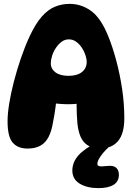

<svg xmlns="http://www.w3.org/2000/svg" viewBox="-20 -759 680 990"><path d="M122 7Q72 7 45.5 -23.5Q19 -54 19 -134Q19 -172 27.5 -225Q36 -278 51.5 -338Q67 -398 87.5 -458Q108 -518 132 -570Q163 -637 195.5 -673.5Q228 -710 263.5 -724.5Q299 -739 339 -739Q400 -739 450 -702.5Q500 -666 537 -575Q560 -519 579 -448.5Q598 -378 609.5 -301.5Q621 -225 621 -150Q621 -69 588 -31Q555 7 496 7Q445 7 415.5 -23.5Q386 -54 379 -124Q375 -169 375 -217Q375 -265 379 -309L431 -234Q403 -225 361.5 -222.5Q320 -220 275.5 -224.5Q231 -229 192 -241L272 -307Q273 -258 267 -211.5Q261 -165 253 -127Q246 -83 230.5 -53Q215 -23 188.5 -8Q162 7 122 7ZM333 -368Q378 -368 402.5 -387.5Q427 -407 427 -440Q427 -456 420 -476.5Q413 -497 401 -514.5Q389 -532 372.5 -544Q356 -556 335 -556Q314 -556 297.5 -543.5Q281 -531 268.5 -512.5Q256 -494 249 -472.5Q242 -451 242 -432Q242 -404 266 -386Q290 -368 333 -368ZM487 211Q429 211 391 188Q353 165 353 120Q353 78 384 42.5Q415 7 486 -28L579 -30Q535 0 508.5 33.5Q482 67 482 85Q482 93 487.5 96Q493 99 503 99Q512 99 523.5 97.5Q535 96 547 96Q570 96 581.5 108.5Q593 121 593 142Q593 177 565.5 194Q538 211 487 211Z"/></svg>

Font: DynaPuff SemiBold
Style: Regular
Weight: 600
Designer: Toshi Omagari, Jennifer Daniel
Foundry: Google Fonts
Version: Version 2.000